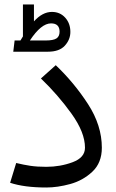

<svg xmlns="http://www.w3.org/2000/svg" viewBox="-20 -820 518 854"><path d="M25 -7 52 -95Q85 -87 115 -82.5Q145 -78 186 -78Q248 -78 303 -98.5Q358 -119 358 -163Q358 -231 298 -314.5Q238 -398 162 -471L228 -530Q310 -452 371.5 -357Q433 -262 433 -163Q433 -96 391 -56.5Q349 -17 292.5 -1.5Q236 14 186 14Q88 14 25 -7ZM293 -678Q293 -644 268.5 -617Q244 -590 193 -590H39L45 -640H71Q79 -652 82 -658V-800H131V-725Q169 -767 211 -767Q247 -767 270 -741.5Q293 -716 293 -678ZM245 -679Q245 -716 207 -716Q163 -716 113 -640H184Q217 -640 231 -649Q245 -658 245 -679Z"/></svg>

Font: FiraGO
Style: Regular
Weight: 400
Designer: bBox Type
Foundry: bBox Type GmbH
Version: Version 1.001;April 20, 2020;FontCreator 12.0.0.2555 64-bit